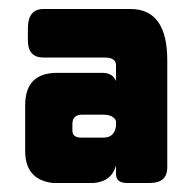

<svg xmlns="http://www.w3.org/2000/svg" viewBox="-20 -743 417 427"><path d="M238 -563V-598Q238 -615 213 -615H77Q42 -615 42 -653V-680Q42 -723 77 -723H270Q352 -723 352 -609V-369Q351 -336 313 -336H263Q238 -336 238 -356V-375Q228 -339 188 -336H98Q37 -343 36 -405V-509Q36 -581 107 -581H208Q230 -581 238 -563ZM238 -463V-474Q232 -488 209 -488H163Q141 -488 141 -467V-453Q141 -437 160 -437H212Q235 -438 238 -463Z"/></svg>

Font: KN Bobohei
Style: Bold
Weight: 700
Designer: Kingnam Type Foundry
Version: Version 1.710;March 18, 2023